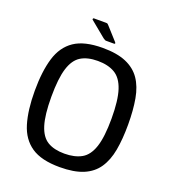

<svg xmlns="http://www.w3.org/2000/svg" viewBox="-146 -918 923 1034"><g transform="rotate(20 315.5 -401.0)"><path d="M48 -334Q48 -445 71 -521.5Q94 -598 151.5 -637Q209 -676 314 -676Q396 -676 448.5 -653.5Q501 -631 530.5 -588Q560 -545 571.5 -481Q583 -417 583 -334Q583 -251 571.5 -187.5Q560 -124 530.5 -80.5Q501 -37 448.5 -15Q396 7 314 7Q209 7 151.5 -32Q94 -71 71 -147Q48 -223 48 -334ZM143 -334Q143 -230 161 -172.5Q179 -115 216.5 -92.5Q254 -70 313 -70Q372 -70 411 -92Q450 -114 469 -171.5Q488 -229 488 -334Q488 -439 469 -497Q450 -555 411 -578Q372 -601 313 -601Q254 -601 216.5 -578Q179 -555 161 -497Q143 -439 143 -334ZM317 -718Q312 -718 309 -720.5Q306 -723 300 -726L210 -800Q208 -802 209.5 -805.5Q211 -809 214 -809H283Q290 -809 293 -807Q296 -805 300 -800L364 -729Q368 -725 368 -721.5Q368 -718 362 -718Z"/></g></svg>

Font: Glory Medium
Style: Regular
Weight: 500
Designer: Robert Leuschke
Foundry: Robert Leuschke
Version: Version 1.011